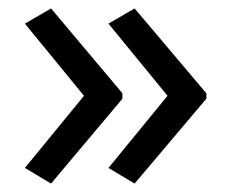

<svg xmlns="http://www.w3.org/2000/svg" viewBox="-20 -491 549 455"><path d="M469 -257 299 -56 237 -93 377 -264 237 -435 299 -471 469 -270ZM270 -257 101 -56 39 -93 179 -264 39 -435 101 -471 270 -270Z"/></svg>

Font: Noto Sans Vithkuqi
Style: Regular
Weight: 400
Version: Version 1.001